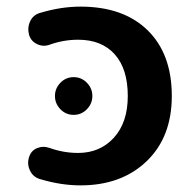

<svg xmlns="http://www.w3.org/2000/svg" viewBox="-20 -550 567 580"><path d="M146 -260Q146 -283 162.5 -300Q179 -317 202.5 -317Q226 -317 242.5 -300Q259 -283 259 -260Q259 -237 242.5 -220Q226 -203 202.5 -203Q179 -203 162.5 -220Q146 -237 146 -260ZM130 -415Q111 -408 92.5 -416.5Q74 -425 68 -444Q62 -466 71 -485.5Q80 -505 101 -511Q164 -530 223 -530Q353 -530 426 -458.5Q499 -387 499 -260Q499 -136 423 -63Q347 10 223 10Q164 10 101 -9Q80 -15 70.5 -35Q61 -55 68 -76Q74 -95 92 -102.5Q110 -110 130 -103Q172 -88 216 -88Q282 -88 324 -134Q366 -180 366 -260Q366 -342 326.5 -386Q287 -430 216 -430Q172 -430 130 -415Z"/></svg>

Font: Rounded Mplus 1c Bold
Style: Bold
Weight: 700
Version: Version 1.059.20150529